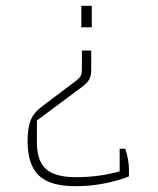

<svg xmlns="http://www.w3.org/2000/svg" viewBox="-20 -537 543 661"><path d="M260 -517H296V-443H260ZM75 -51Q75 -95 85 -121.5Q95 -148 125 -171L238 -256Q254 -268 258 -276Q262 -284 262 -305V-363H294V-297Q294 -276 287.5 -264Q281 -252 264 -239L107 -122V-47Q107 17 138.5 45Q170 73 242 73Q320 73 392 53V-25H411Q424 12 424 48V70Q391 84 342 94Q293 104 240 104Q152 104 113.5 67Q75 30 75 -51Z"/></svg>

Font: Athiti ExtraLight
Style: Regular
Weight: 250
Version: Version 1.032